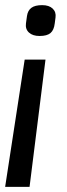

<svg xmlns="http://www.w3.org/2000/svg" viewBox="-29 -543 260 747"><path d="M72 -452 76 -481Q79 -502 93 -512.5Q107 -523 135 -523Q162 -523 176 -509.5Q190 -496 187 -475L184 -452Q181 -426 167.5 -414.5Q154 -403 125 -403Q98 -403 83.5 -416.5Q69 -430 72 -452ZM-9 184 67 -311H148L86 184Z"/></svg>

Font: Ropa Sans
Style: Italic
Weight: 400
Version: Version 1.100